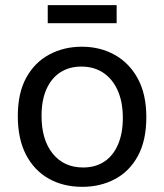

<svg xmlns="http://www.w3.org/2000/svg" viewBox="-20 -711 636 744"><path d="M299 13Q225 13 168.5 -19Q112 -51 80.5 -112Q49 -173 49 -261Q49 -351 82 -410.5Q115 -470 171.5 -500Q228 -530 297 -530Q368 -530 424.5 -498.5Q481 -467 514 -406.5Q547 -346 547 -257Q547 -167 514.5 -107Q482 -47 425.5 -17Q369 13 299 13ZM302 -62Q350 -62 384.5 -85Q419 -108 437.5 -151.5Q456 -195 456 -254Q456 -315 436.5 -359.5Q417 -404 381 -428.5Q345 -453 295 -453Q248 -453 213.5 -430.5Q179 -408 160 -365.5Q141 -323 141 -262Q141 -169 184.5 -115.5Q228 -62 302 -62ZM165 -621V-691H432V-621Z"/></svg>

Font: Bricolage Grotesque 24pt
Style: Regular
Weight: 400
Designer: Mathieu Triay
Foundry: Atelier Triay
Version: Version 1.001;gftools[0.9.33.dev8+g029e19f]